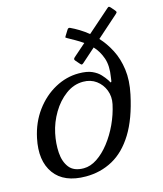

<svg xmlns="http://www.w3.org/2000/svg" viewBox="-123 -920 866 1022"><g transform="rotate(-15 310.0 -409.5)"><path d="M24 -254Q41.5 -336.5 87.2 -398.5Q133 -460.5 195.8 -494.8Q258.5 -529 326.5 -529Q372 -529 399.5 -516.8Q427 -504.5 443.2 -487Q459.5 -469.5 470 -453.5Q475 -446.5 476.5 -442Q478 -437.5 481.5 -439Q484.5 -440.5 485 -446Q485.5 -451.5 487.5 -464Q498 -526.5 483 -569.2Q468 -612 440 -641.5L365.5 -575.5Q358.5 -569.5 355.2 -570.2Q352 -571 345.5 -578.5L328.5 -598Q323 -604 323.5 -608.2Q324 -612.5 329.5 -617.5L398 -677.5Q377.5 -692 356.5 -703.8Q335.5 -715.5 317 -726Q312 -729 309.5 -730.8Q307 -732.5 311.5 -739L330.5 -769.5Q336.5 -779 345.5 -775Q368 -764.5 392.2 -749.8Q416.5 -735 440.5 -715.5L564.5 -824.5Q571 -830.5 574.2 -830Q577.5 -829.5 583.5 -823L599.5 -804.5Q605.5 -797.5 606.5 -793.5Q607.5 -789.5 600 -783L481 -677.5Q514.5 -641.5 539.2 -593.5Q564 -545.5 572.2 -484.5Q580.5 -423.5 564.5 -349Q537.5 -221.5 488.2 -142Q439 -62.5 371.8 -25.8Q304.5 11 224 11Q103.5 11 51 -61.5Q-1.5 -134 24 -254ZM124 -254Q112.5 -199.5 115.8 -149Q119 -98.5 144 -66.2Q169 -34 223.5 -34Q260.5 -34 297.5 -58.5Q334.5 -83 367 -124.8Q399.5 -166.5 423.5 -218.2Q447.5 -270 459 -324Q467.5 -364 453.8 -399.8Q440 -435.5 409.8 -457.8Q379.5 -480 338 -480Q286 -480 241.8 -447.2Q197.5 -414.5 166.8 -362.8Q136 -311 124 -254Z"/></g></svg>

Font: Besley*
Style: Italic
Weight: 400
Italic angle: -13°
Designer: Owen Earl
Foundry: indestructible type*
Version: Version 2.000; ttfautohint (v1.8.3)